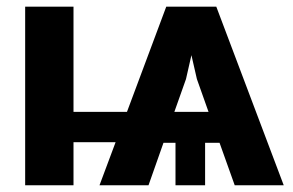

<svg xmlns="http://www.w3.org/2000/svg" viewBox="-20 -550 870 570"><path d="M631.8 -126H588.9V0H501V-126H465.3L420.9 0H275.4L323.2 -127.9H198.2V0H54.7V-530.3H198.2V-217.8H356.9L473.6 -530.3H622.1L822.3 0H676.8ZM599.1 -217.8 564.5 -315.4 548.3 -386.2 532.2 -315.4 497.6 -217.8Z"/></svg>

Font: Pretendard Std
Style: Bold
Weight: 700
Designer: Base glyphs from Inter by Rasmus Andersson; Hangeul glyphs from Noto Sans CJK(Source Han Sans) by Jang Soo-young and Kan
Foundry: Kil Hyung-jin
Version: Version 1.309